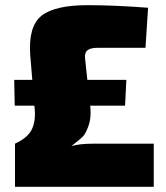

<svg xmlns="http://www.w3.org/2000/svg" viewBox="-20 -723 643 743"><path d="M575 -167V0H38V-167Q88 -190 103.5 -223Q119 -256 114 -304L113 -314H37L35 -414H105L97 -509Q89 -621 140.5 -662Q192 -703 319 -703Q422 -703 553 -693L543 -538H358Q330 -538 318.5 -528.5Q307 -519 309 -499L318 -414H469L464 -314H329L330 -304Q333 -264 322 -234.5Q311 -205 300.5 -194.5Q290 -184 263 -163Q261 -161 259.5 -159.5Q258 -158 256 -157Q284 -167 342 -167Z"/></svg>

Font: Exo 2.0 Black
Style: Regular
Weight: 900
Designer: Natanael Gama
Version: Version 1.001;PS 001.001;hotconv 1.0.70;makeotf.lib2.5.58329